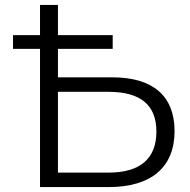

<svg xmlns="http://www.w3.org/2000/svg" viewBox="-20 -762 775 782"><path d="M143 0H422C596 0 691 -81 691 -228C691 -371 603 -447 438 -447H216V-563H439V-619H216V-742H143V-619H33V-563H143ZM422 -59H216V-388H422C553 -388 617 -334 617 -226C617 -116 551 -59 422 -59Z"/></svg>

Font: Chess Sans
Style: Regular
Weight: 400
Designer: Wolf Bōese
Foundry: Wolf Bōese
Version: Version 7.223;Glyphs 3.3 (3306)